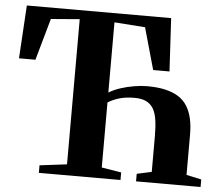

<svg xmlns="http://www.w3.org/2000/svg" viewBox="-52 -802 996 861"><g transform="rotate(5 445.5 -371.5)"><path d="M153.5 0V-34L276 -49V-702.5L147 -692L94 -504H20L34.5 -743H684L697.5 -504H624L571 -692L432.5 -702V-386Q455.5 -400 484.8 -409.5Q514 -419 545.2 -424.2Q576.5 -429.5 604 -429.5Q650.5 -429.5 685.2 -421.5Q720 -413.5 744.8 -397.8Q769.5 -382 784.5 -358Q799.5 -334 806.8 -302Q814 -270 814 -229.5V-48.5L881.5 -34V0H591V-34L657.5 -48.5V-209Q657.5 -251 653 -281.8Q648.5 -312.5 636.8 -332.5Q625 -352.5 604.5 -362.5Q584 -372.5 552.5 -372.5Q510 -372.5 480 -362.8Q450 -353 432.5 -341V-48.5L521 -34V0Z"/></g></svg>

Font: Merriweather 96pt
Style: Bold
Weight: 700
Version: Version 2.100